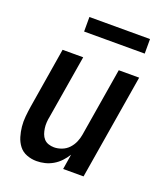

<svg xmlns="http://www.w3.org/2000/svg" viewBox="-133 -796 765 893"><g transform="rotate(20 250.0 -349.0)"><path d="M152 8Q127 8 103.5 -1Q80 -10 65.5 -29Q51 -48 44 -71.5Q37 -95 34.5 -119.5Q32 -144 34.5 -170Q37 -196 41 -221L90 -520H192L140 -207Q137 -193 136 -178Q135 -163 137 -149Q139 -135 143.5 -122Q148 -109 157 -99Q166 -89 179.5 -84.5Q193 -80 207 -80Q226 -80 245.5 -87.5Q265 -95 279 -110Q293 -125 301 -143.5Q309 -162 312 -181L368 -520H469L383 0H282L294 -75Q283 -57 267.5 -40.5Q252 -24 233 -13Q214 -2 193.5 3Q173 8 152 8ZM455 -634H155V-706H455Z"/></g></svg>

Font: Iosevka SS04 Semibold Oblique
Style: Regular
Weight: 600
Italic angle: -9°
Monospace: yes
Designer: Belleve Invis
Foundry: Belleve Invis
Version: Version 19.0.0; ttfautohint (v1.8.4)